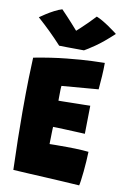

<svg xmlns="http://www.w3.org/2000/svg" viewBox="-99 -966 676 1031"><g transform="rotate(10 239.0 -450.0)"><path d="M408 7Q360.5 4 313.8 1.2Q267 -1.5 219.5 -4Q176.5 -6 132.8 -8.5Q89 -11 45.5 -13.5Q42.5 -100 41 -179.8Q39.5 -259.5 39.5 -329.5Q39.5 -436.5 41.5 -513.2Q43.5 -590 45.5 -625.5Q141.5 -644 223.8 -652.2Q306 -660.5 361 -662.5Q416 -664.5 429.5 -664.5Q429.5 -628.5 427.2 -593.2Q425 -558 421.5 -519L221.5 -502.5Q220.5 -498 220.2 -486.8Q220 -475.5 219.8 -462.2Q219.5 -449 219.5 -437.8Q219.5 -426.5 219.5 -421.5Q231.5 -421.5 248.2 -421.8Q265 -422 284.8 -422.5Q304.5 -423 324.2 -423.2Q344 -423.5 361.8 -423.8Q379.5 -424 392.5 -424.5L390 -271Q383.5 -271.5 365.8 -272.2Q348 -273 325 -274Q302 -275 279.2 -276Q256.5 -277 239.2 -277.5Q222 -278 215.5 -278Q215 -273.5 214.8 -264.2Q214.5 -255 214.2 -243.8Q214 -232.5 213.8 -221Q213.5 -209.5 213.2 -199.8Q213 -190 213 -184Q218.5 -184.5 247.2 -184.5Q276 -184.5 307 -184.5Q330 -184.5 352.2 -183.8Q374.5 -183 393.8 -181.8Q413 -180.5 426 -179Q425.5 -156.5 423.5 -127.5Q421.5 -98.5 418.8 -70Q416 -41.5 413 -20.5Q410 0.5 408 7ZM344 -902Q358 -896.5 376.8 -885.8Q395.5 -875 413.2 -862.8Q431 -850.5 444.2 -840.8Q457.5 -831 461 -828Q404 -775 363.8 -747.5Q323.5 -720 307.5 -711.5Q295.5 -711.5 270.2 -711.8Q245 -712 217.2 -712.2Q189.5 -712.5 172 -713Q140 -748 107.5 -779.8Q75 -811.5 38 -844.5Q50 -853 70 -866Q90 -879 113 -891Q136 -903 155 -908.5Q171.5 -891.5 186.8 -875.2Q202 -859 215 -844.5Q228 -830 237.2 -819.5Q246.5 -809 251.5 -803.5H243Q249 -808.5 266.2 -824.5Q283.5 -840.5 304.8 -861.5Q326 -882.5 344 -902Z"/></g></svg>

Font: Grandstander Thin ExtraBold
Style: Regular
Weight: 800
Version: Version 1.200